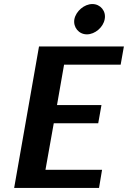

<svg xmlns="http://www.w3.org/2000/svg" viewBox="-20 -930 633 950"><path d="M470 0 485 -90H205L246 -320H466L482 -410H262L297 -610H577L593 -700H173L50 0ZM437 -910C397 -910 356 -875 348 -835C341 -795 370 -760 410 -760C450 -760 491 -795 498 -835C506 -875 477 -910 437 -910Z"/></svg>

Font: Scada
Style: Bold Italic
Weight: 700
Designer: Jovanny Lemonad
Foundry: Jovanny Lemonad
Version: Version 3.005